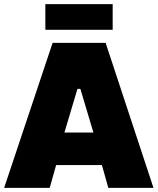

<svg xmlns="http://www.w3.org/2000/svg" viewBox="-31 -907 761 927"><path d="M188 -763H513V-887H188ZM-11 0H209L240 -110H461L492 0H710L479 -700H223ZM280 -267 343 -478H357L420 -267Z"/></svg>

Font: Fixel Display Black
Style: Regular
Weight: 900
Designer: AlfaBravo + MacPaw
Foundry: Kyrylo Tkachov, Marchela Mozhyna, Serhii Makarenko, Maria Weinstein, Zakhar Kryvoshyya
Version: Version 1.211